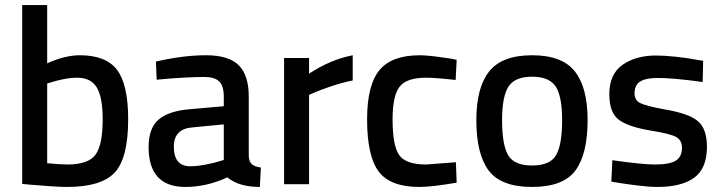

<svg xmlns="http://www.w3.org/2000/svg" viewBox="-20 -730 2862 761"><path d="M297 -511Q400 -511 444 -453Q488 -395 488 -257Q488 -104 435 -46.5Q382 11 246 11Q222 11 177.5 8Q133 5 100 2L68 -1V-710H167V-479Q238 -511 297 -511ZM246 -78Q331 -78 359 -117.5Q387 -157 387 -257Q387 -345 363.5 -383.5Q340 -422 286 -422Q260 -422 230.5 -416Q201 -410 184 -404L167 -399V-83Q224 -78 246 -78Z M966 -347V-111Q967 -89 978.5 -79Q990 -69 1014 -66L1010 11Q927 11 881 -27Q799 11 715 11Q569 11 569 -147Q569 -222 608.5 -256Q648 -290 731 -297L867 -309V-347Q867 -390 848.5 -407.5Q830 -425 790 -425Q759 -425 712 -422.5Q665 -420 633 -417L601 -414L598 -486Q706 -511 797 -511Q886 -511 926 -471.5Q966 -432 966 -347ZM867 -237 742 -225Q669 -219 669 -149Q669 -71 734 -71Q761 -71 794.5 -77.5Q828 -84 847 -90L867 -96Z M1106 0V-500H1205V-438Q1290 -494 1378 -511V-411Q1337 -403 1294 -388.5Q1251 -374 1228 -364L1205 -354V0Z M1644 -511Q1667 -511 1703.5 -506.5Q1740 -502 1765 -498L1790 -493L1786 -413Q1707 -422 1669 -422Q1591 -422 1563.5 -386Q1536 -350 1536 -257Q1536 -153 1562 -115.5Q1588 -78 1670 -78L1787 -87L1790 -6Q1691 11 1642 11Q1527 11 1481 -50Q1435 -111 1435 -257Q1435 -392 1483.5 -451.5Q1532 -511 1644 -511Z M2309 -254Q2309 -119 2260.5 -54Q2212 11 2089 11Q1966 11 1917 -54Q1868 -119 1868 -254Q1868 -383 1919 -447Q1970 -511 2089 -511Q2208 -511 2258.5 -447Q2309 -383 2309 -254ZM2208 -254Q2208 -348 2182.5 -387Q2157 -426 2089 -426Q2021 -426 1995.5 -387Q1970 -348 1970 -254Q1970 -156 1994 -115Q2018 -74 2089 -74Q2160 -74 2184 -115Q2208 -156 2208 -254Z M2767 -489 2765 -405Q2649 -421 2587 -421Q2540 -421 2517.5 -407Q2495 -393 2495 -360Q2495 -333 2517.5 -321.5Q2540 -310 2616 -296Q2711 -280 2746.5 -249.5Q2782 -219 2782 -148Q2782 -63 2732 -26Q2682 11 2585 11Q2555 11 2509.5 5.5Q2464 0 2434 -5L2403 -10L2407 -95Q2525 -78 2576 -78Q2633 -78 2658 -93Q2683 -108 2683 -145Q2683 -174 2660 -187Q2637 -200 2562 -212Q2470 -227 2432.5 -255.5Q2395 -284 2395 -357Q2395 -436 2447.5 -473Q2500 -510 2581 -510Q2613 -510 2659.5 -505Q2706 -500 2736 -494Z"/></svg>

Font: TitilliumText
Style: Medium
Weight: 500
Designer: Accademia di Belle Arti di Urbino and others
Foundry: Accademia di Belle Arti di Urbino and others.
Version: Version 60.001